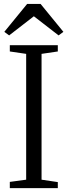

<svg xmlns="http://www.w3.org/2000/svg" viewBox="-20 -978 352 998"><path d="M116 -44V-698L31 -710.5V-743H280.5V-710.5L196 -698V-44L280.5 -31.5V0H31V-32.5ZM27.5 -794 2.5 -812.5 121 -957.5H191L309.5 -812.5L284.5 -794L156 -893.5Z"/></svg>

Font: Merriweather 72pt Light
Style: Regular
Weight: 300
Version: Version 2.100